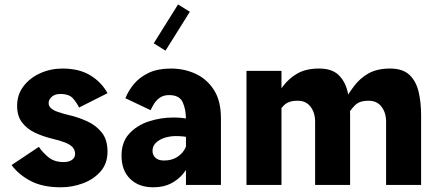

<svg xmlns="http://www.w3.org/2000/svg" viewBox="-20 -813 1932 844"><path d="M452.6 -403.3Q426.8 -451.2 377.7 -481.4Q328.6 -511.7 254.4 -511.7Q202.6 -511.7 157 -491.2Q111.3 -470.7 83.3 -433.8Q55.2 -397 55.2 -347.7Q55.2 -302.7 77.1 -274.4Q99.1 -246.1 133.8 -229.7Q168.5 -213.4 206.5 -204.1Q242.2 -195.8 264.9 -187Q287.6 -178.2 298.8 -166.3Q310.1 -154.3 310.1 -135.7Q310.1 -120.6 296.9 -110.6Q283.7 -100.6 259.3 -100.6Q217.8 -100.6 191.7 -122.8Q165.5 -145 150.9 -167.5L30.8 -87.4Q63.5 -43.9 116 -16.8Q168.5 10.3 247.6 10.3Q297.4 10.3 344.5 -7.1Q391.6 -24.4 422.1 -59.3Q452.6 -94.2 452.6 -147Q452.6 -199.2 427 -231Q401.4 -262.7 362.3 -280.3Q323.2 -297.9 283.2 -307.1Q254.4 -314 234.4 -321Q214.4 -328.1 204.1 -337.4Q193.8 -346.7 193.8 -359.9Q193.8 -375 207.5 -387.5Q221.2 -399.9 245.1 -399.9Q284.2 -399.9 301.3 -379.9Q318.4 -359.9 327.6 -340.3Z M951.2 -293.5Q951.2 -369.1 920.7 -417.2Q890.1 -465.3 840.1 -488.5Q790 -511.7 731 -511.7Q673.8 -511.7 634 -492.9Q594.2 -474.1 569.3 -444.3Q544.4 -414.6 531.2 -381.3L642.1 -328.6Q647.5 -341.3 657 -356.7Q666.5 -372.1 682.6 -383.5Q698.7 -395 723.6 -395Q768.6 -395 783 -363.8Q797.4 -332.5 797.4 -289.1V0H951.2ZM843.3 -167.5H796.9Q786.6 -141.6 761.7 -124.5Q736.8 -107.4 701.2 -107.4Q675.8 -107.4 663.1 -119.6Q650.4 -131.8 650.4 -149.9Q650.4 -170.9 665.3 -185.3Q680.2 -199.7 703.6 -207.3Q727.1 -214.8 752.4 -214.8Q768.6 -214.8 783.9 -213.4Q799.3 -211.9 812.5 -209.5L868.7 -274.9Q838.9 -283.7 809.1 -290Q779.3 -296.4 741.7 -296.4Q685.5 -296.4 633.3 -279.1Q581.1 -261.7 547.6 -224.9Q514.2 -188 514.2 -128.9Q514.2 -64 552 -26.9Q589.8 10.3 653.3 10.3Q699.2 10.3 731.7 -6.6Q764.2 -23.4 785.9 -50.3Q807.6 -77.1 821.3 -108.2Q835 -139.2 843.3 -167.5ZM762.7 -793.5 655.8 -622.6 707.5 -590.3 814.5 -761.2Z M1063.5 -501.5V0H1217.3V-501.5ZM1173.8 -355.5 1205.6 -323.2Q1217.8 -339.8 1228.3 -350.1Q1238.8 -360.4 1252.9 -365.2Q1267.1 -370.1 1289.1 -370.1Q1325.2 -370.1 1345.2 -343.8Q1365.2 -317.4 1365.2 -278.3V0H1519V-306.6Q1519 -363.3 1508.1 -409.7Q1497.1 -456.1 1467.8 -483.9Q1438.5 -511.7 1382.3 -511.7Q1326.7 -511.7 1289.1 -491Q1251.5 -470.2 1224.6 -434.8Q1197.8 -399.4 1173.8 -355.5ZM1485.8 -355.5 1517.6 -323.2Q1529.8 -339.8 1540.3 -350.1Q1550.8 -360.4 1564.9 -365.2Q1579.1 -370.1 1601.1 -370.1Q1637.2 -370.1 1657.2 -343.8Q1677.2 -317.4 1677.2 -278.3V0H1831.1V-306.6Q1831.1 -363.3 1820.1 -409.7Q1809.1 -456.1 1779.8 -483.9Q1750.5 -511.7 1694.3 -511.7Q1638.7 -511.7 1601.1 -491Q1563.5 -470.2 1536.6 -434.8Q1509.8 -399.4 1485.8 -355.5Z"/></svg>

Font: Estedad-VF-FD Black
Style: Regular
Weight: 900
Designer: Amin Abedi
Version: Version 4.000